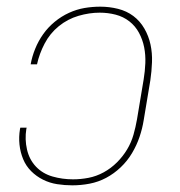

<svg xmlns="http://www.w3.org/2000/svg" viewBox="-20 -548 540 576"><path d="M197 8Q174 8 151.5 4.5Q129 1 109 -9Q89 -19 73.5 -34.5Q58 -50 49.5 -70.5Q41 -91 38.5 -114Q36 -137 40 -161L41 -165H60L59 -161Q54 -130 61 -99.5Q68 -69 88 -48Q108 -27 137.5 -18.5Q167 -10 199 -10Q222 -10 245.5 -14.5Q269 -19 291 -31Q313 -43 331 -61Q349 -79 361.5 -100Q374 -121 380.5 -144Q387 -167 391 -190L411 -310Q415 -334 416 -358.5Q417 -383 412.5 -406Q408 -429 397 -449.5Q386 -470 368 -484Q350 -498 327 -504Q304 -510 279 -510Q248 -510 215.5 -500.5Q183 -491 156.5 -469.5Q130 -448 114 -417.5Q98 -387 91 -355H72Q76 -378 85.5 -401.5Q95 -425 109.5 -445.5Q124 -466 144 -482.5Q164 -499 187 -509.5Q210 -520 233.5 -524Q257 -528 281 -528Q308 -528 334 -521.5Q360 -515 380 -500Q400 -485 413 -462.5Q426 -440 431.5 -414.5Q437 -389 436 -361.5Q435 -334 431 -307L411 -187Q407 -162 398.5 -137Q390 -112 376 -88.5Q362 -65 342 -46Q322 -27 298.5 -14.5Q275 -2 249 3Q223 8 197 8Z"/></svg>

Font: Iosevka Thin
Style: Italic
Weight: 100
Italic angle: -9°
Monospace: yes
Designer: Belleve Invis
Foundry: Belleve Invis
Version: Version 32.5.0; ttfautohint (v1.8.4)